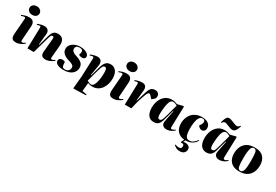

<svg xmlns="http://www.w3.org/2000/svg" viewBox="78 -2113 5301 3684"><g transform="rotate(30 2729.0 -271.0)"><path d="M77 -698Q77 -737 107 -764Q137 -791 189 -791Q236 -791 268 -763Q300 -735 300 -696Q300 -653 269 -627.5Q238 -602 191 -602Q137 -602 107 -629.5Q77 -657 77 -698ZM103 -457Q105 -476 100 -485.5Q95 -495 79 -495Q69 -495 50.5 -490.5Q32 -486 12 -477L5 -496Q31 -508 75 -521.5Q119 -535 168 -535Q232 -535 259.5 -499Q287 -463 283 -403L262 -101Q260 -72 264 -60Q268 -48 285 -48Q301 -48 318.5 -57Q336 -66 350 -78L361 -63Q349 -52 321 -33.5Q293 -15 256 -0.5Q219 14 181 14Q134 14 110 -2.5Q86 -19 79.5 -51Q73 -83 77 -129Z M1017 -61Q1001 -48 972 -30Q943 -12 908 1Q873 14 839 14Q778 14 753.5 -15Q729 -44 733 -92L760 -391Q763 -422 757.5 -435Q752 -448 735 -448Q713 -448 702 -432Q691 -416 677 -367L572 0H431L443 -461Q444 -475 440.5 -485Q437 -495 420 -495Q410 -495 395 -490.5Q380 -486 364 -481L356 -500Q365 -504 389.5 -512.5Q414 -521 445 -528Q476 -535 503 -535Q558 -535 586.5 -503.5Q615 -472 609 -415L585 -174L594 -173L656 -393Q669 -438 684.5 -470Q700 -502 728.5 -519.5Q757 -537 808 -537Q878 -537 915 -489.5Q952 -442 943 -348L920 -89Q919 -69 922 -58.5Q925 -48 943 -48Q959 -48 976 -57Q993 -66 1006 -76Z M1256 -9Q1301 -9 1328.5 -34Q1356 -59 1356 -102Q1356 -139 1326 -159.5Q1296 -180 1234 -196Q1162 -214 1114.5 -256.5Q1067 -299 1067 -361Q1067 -408 1096.5 -447.5Q1126 -487 1179.5 -511Q1233 -535 1304 -535Q1357 -535 1400.5 -520.5Q1444 -506 1469.5 -481Q1495 -456 1495 -425Q1495 -400 1476 -384Q1457 -368 1426 -368Q1409 -368 1389 -373.5Q1369 -379 1353 -387L1365 -444Q1372 -478 1354.5 -496Q1337 -514 1296 -514Q1207 -514 1207 -441Q1207 -406 1235 -382Q1263 -358 1307 -345Q1396 -319 1441 -281Q1486 -243 1486 -178Q1486 -120 1455.5 -77Q1425 -34 1370 -10Q1315 14 1240 14Q1151 14 1100 -12.5Q1049 -39 1049 -85Q1049 -115 1069.5 -132.5Q1090 -150 1122 -150Q1153 -150 1184 -134L1189 -70Q1191 -38 1207.5 -23.5Q1224 -9 1256 -9Z M1618 -453Q1619 -472 1614 -483Q1609 -494 1593 -494Q1579 -494 1562 -488.5Q1545 -483 1535 -478L1527 -497Q1542 -504 1567.5 -513Q1593 -522 1623 -528.5Q1653 -535 1682 -535Q1740 -535 1765.5 -496.5Q1791 -458 1780 -396L1742 -167L1751 -164L1786 -290Q1800 -339 1812.5 -383.5Q1825 -428 1844 -462Q1863 -496 1893.5 -515.5Q1924 -535 1973 -535Q2027 -535 2064 -506.5Q2101 -478 2120 -428.5Q2139 -379 2139 -315Q2139 -251 2122 -192.5Q2105 -134 2071.5 -87Q2038 -40 1988 -13Q1938 14 1871 14Q1851 14 1821.5 8Q1792 2 1774 -8L1756 181L1857 199L1854 218L1583 226L1578 216L1603 -55ZM1896 -438Q1877 -438 1864 -425.5Q1851 -413 1837 -375Q1823 -337 1802 -260L1743 -42Q1769 -27 1792.5 -18.5Q1816 -10 1835 -10Q1869 -10 1893 -52.5Q1917 -95 1930 -167.5Q1943 -240 1943 -330Q1943 -388 1933 -413Q1923 -438 1896 -438Z M2236 -698Q2236 -737 2266 -764Q2296 -791 2348 -791Q2395 -791 2427 -763Q2459 -735 2459 -696Q2459 -653 2428 -627.5Q2397 -602 2350 -602Q2296 -602 2266 -629.5Q2236 -657 2236 -698ZM2262 -457Q2264 -476 2259 -485.5Q2254 -495 2238 -495Q2228 -495 2209.5 -490.5Q2191 -486 2171 -477L2164 -496Q2190 -508 2234 -521.5Q2278 -535 2327 -535Q2391 -535 2418.5 -499Q2446 -463 2442 -403L2421 -101Q2419 -72 2423 -60Q2427 -48 2444 -48Q2460 -48 2477.5 -57Q2495 -66 2509 -78L2520 -63Q2508 -52 2480 -33.5Q2452 -15 2415 -0.5Q2378 14 2340 14Q2293 14 2269 -2.5Q2245 -19 2238.5 -51Q2232 -83 2236 -129Z M2602 -459Q2603 -473 2599.5 -484Q2596 -495 2580 -495Q2572 -495 2559.5 -492.5Q2547 -490 2523 -481L2515 -500Q2533 -509 2559.5 -517Q2586 -525 2614.5 -530Q2643 -535 2667 -535Q2726 -535 2749.5 -501.5Q2773 -468 2767 -411L2744 -183H2752L2812 -384Q2833 -458 2864 -496.5Q2895 -535 2957 -535Q2999 -535 3026 -511Q3053 -487 3053 -449Q3053 -410 3031 -386.5Q3009 -363 2975 -344L2935 -390Q2909 -421 2891 -421Q2883 -421 2873 -414Q2863 -407 2850.5 -383.5Q2838 -360 2821 -310Q2805 -265 2795 -233.5Q2785 -202 2778 -177.5Q2771 -153 2765 -130.5Q2759 -108 2753 -80L2734 0H2589Z M3579 -87Q3578 -65 3582.5 -52.5Q3587 -40 3606 -40Q3625 -40 3643.5 -52Q3662 -64 3674 -73L3685 -59Q3676 -49 3651 -31.5Q3626 -14 3591 0Q3556 14 3516 14Q3463 14 3432 -18Q3401 -50 3414 -112L3462 -355L3453 -357L3405 -186Q3395 -149 3384.5 -113.5Q3374 -78 3357 -49Q3340 -20 3311 -3Q3282 14 3235 14Q3175 14 3138 -15Q3101 -44 3083 -94Q3065 -144 3065 -206Q3065 -295 3095.5 -369.5Q3126 -444 3185.5 -489.5Q3245 -535 3332 -535Q3369 -535 3398.5 -526Q3428 -517 3452 -508L3579 -540L3592 -530ZM3307 -84Q3329 -84 3343 -98.5Q3357 -113 3369.5 -148.5Q3382 -184 3399 -248L3461 -480Q3436 -494 3412 -502.5Q3388 -511 3368 -511Q3316 -511 3291.5 -431.5Q3267 -352 3261 -201Q3259 -140 3269 -112Q3279 -84 3307 -84Z M3944 249Q3901 249 3870 233.5Q3839 218 3809 191L3816 178Q3840 188 3859 191.5Q3878 195 3896 195Q3919 195 3937.5 183.5Q3956 172 3956 138Q3956 105 3934 96Q3912 87 3890 93L3881 81L3913 13Q3819 6 3760.5 -55.5Q3702 -117 3702 -234Q3702 -286 3718 -339Q3734 -392 3770 -436.5Q3806 -481 3864 -508Q3922 -535 4006 -535Q4049 -535 4090.5 -521Q4132 -507 4158.5 -476Q4185 -445 4185 -394Q4185 -356 4163 -334Q4141 -312 4109 -312Q4084 -312 4060 -329Q4036 -346 4026 -369L4047 -400Q4080 -450 4069 -483.5Q4058 -517 4018 -517Q3984 -517 3961.5 -493.5Q3939 -470 3926 -430Q3913 -390 3907 -339Q3901 -288 3901 -233Q3901 -174 3908 -126Q3915 -78 3936.5 -49Q3958 -20 4002 -20Q4054 -20 4093.5 -52Q4133 -84 4159 -122L4171 -114Q4142 -57 4081 -21Q4020 15 3939 14L3918 60Q3950 48 3985.5 53.5Q4021 59 4046 81Q4071 103 4071 141Q4071 186 4040 217.5Q4009 249 3944 249Z M4748 -87Q4747 -65 4751.5 -52.5Q4756 -40 4775 -40Q4794 -40 4812.5 -52Q4831 -64 4843 -73L4854 -59Q4845 -49 4820 -31.5Q4795 -14 4760 0Q4725 14 4685 14Q4632 14 4601 -18Q4570 -50 4583 -112L4631 -355L4622 -357L4574 -186Q4564 -149 4553.5 -113.5Q4543 -78 4526 -49Q4509 -20 4480 -3Q4451 14 4404 14Q4344 14 4307 -15Q4270 -44 4252 -94Q4234 -144 4234 -206Q4234 -295 4264.5 -369.5Q4295 -444 4354.5 -489.5Q4414 -535 4501 -535Q4538 -535 4567.5 -526Q4597 -517 4621 -508L4748 -540L4761 -530ZM4476 -84Q4498 -84 4512 -98.5Q4526 -113 4538.5 -148.5Q4551 -184 4568 -248L4630 -480Q4605 -494 4581 -502.5Q4557 -511 4537 -511Q4485 -511 4460.5 -431.5Q4436 -352 4430 -201Q4428 -140 4438 -112Q4448 -84 4476 -84ZM4617 -611Q4594 -611 4573 -617.5Q4552 -624 4524 -636Q4491 -650 4467 -658Q4443 -666 4431 -666Q4418 -666 4403.5 -658.5Q4389 -651 4368 -622L4355 -628Q4372 -686 4386.5 -718.5Q4401 -751 4417 -764Q4433 -777 4455 -777Q4475 -777 4495.5 -771Q4516 -765 4559 -747Q4591 -733 4614.5 -725.5Q4638 -718 4654 -718Q4667 -718 4682.5 -725.5Q4698 -733 4715 -758L4730 -751Q4702 -670 4677.5 -640.5Q4653 -611 4617 -611Z M5127 14Q5040 14 4983.5 -18Q4927 -50 4899.5 -107.5Q4872 -165 4872 -240Q4872 -319 4901.5 -386.5Q4931 -454 4996 -494.5Q5061 -535 5168 -535Q5295 -535 5358 -467.5Q5421 -400 5421 -282Q5421 -225 5405.5 -172Q5390 -119 5355.5 -77Q5321 -35 5265 -10.5Q5209 14 5127 14ZM5141 -7Q5179 -7 5197 -40Q5215 -73 5220.5 -134.5Q5226 -196 5226 -281Q5226 -405 5214.5 -461Q5203 -517 5157 -517Q5129 -517 5110.5 -494.5Q5092 -472 5082 -411Q5072 -350 5072 -235Q5072 -114 5085 -60.5Q5098 -7 5141 -7Z"/></g></svg>

Font: Literata 72pt ExtraBold
Style: Italic
Weight: 800
Italic angle: -2°
Designer: Latin by Veronika Burian and Jose Scaglione. Greek by Irene Vlachou. Cyrillic by Vera Evstafieva
Foundry: TypeTogether
Version: Version 3.002